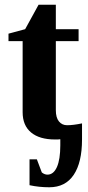

<svg xmlns="http://www.w3.org/2000/svg" viewBox="-20 -583 373 816"><path d="M189.5 212.9Q146 212.9 105.5 204.1V94.2H136.7L157.7 149.9Q169.4 159.2 181.6 159.2Q207.5 159.2 221.9 127Q236.3 94.7 236.3 34.7V8.8L225.1 9.8H213.9Q147.9 9.8 112.1 -20Q76.2 -49.8 76.2 -106V-408.2H16.1V-439.9L86.9 -459L144 -563H217.3V-459H314V-408.2H217.3V-114.7Q217.3 -83 230.5 -66.9Q243.7 -50.8 265.1 -50.8Q291 -50.8 328.6 -58.6V9.8Q328.6 107.4 293.2 160.2Q257.8 212.9 189.5 212.9Z"/></svg>

Font: Liberation Serif
Style: Bold
Weight: 700
Designer: Steve Matteson
Foundry: Ascender Corporation
Version: Version 2.1.5